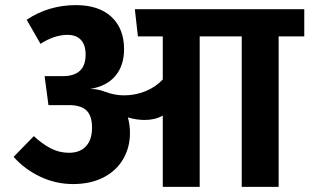

<svg xmlns="http://www.w3.org/2000/svg" viewBox="-20 -729 1207 749"><path d="M1167 -587H1067V0H923V-587H759V0H615V-278Q584 -261 545 -261Q512 -261 479 -271Q487 -242 487 -211Q487 -153 460 -107.5Q433 -62 383 -36.5Q333 -11 265 -11Q198 -11 137.5 -39.5Q77 -68 33 -117L112 -198Q144 -168 177.5 -150.5Q211 -133 249 -133Q292 -133 315.5 -158.5Q339 -184 339 -231Q339 -278 317 -298.5Q295 -319 249 -319H169L154 -432H225Q314 -432 314 -516Q314 -554 295.5 -573.5Q277 -593 244 -593Q192 -593 138 -558L84 -652Q170 -709 276 -709Q366 -709 415 -663Q464 -617 464 -537Q464 -474 430.5 -433.5Q397 -393 332 -382Q362 -382 390 -371Q427 -357 464 -357Q507 -357 547 -373Q587 -389 615 -419V-587H518L506 -693H1167Z"/></svg>

Font: FiraGOUPP
Style: Bold
Weight: 700
Designer: bBox Type
Foundry: bBox Type GmbH
Version: Version 1.001